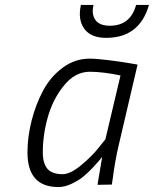

<svg xmlns="http://www.w3.org/2000/svg" viewBox="-20 -747 622 776"><path d="M307 -727C298.3 -687.7 302.8 -655.7 320.5 -631C338.2 -606.3 367.7 -594 409 -594C499 -594 556.7 -638.3 582 -727H530C514.7 -671 479.3 -643 424 -643C396 -643 376.5 -650.8 365.5 -666.5C354.5 -682.2 352 -702.3 358 -727ZM343 -457C377.7 -457 419 -452 467 -442L406 -184L378 -149C359.3 -125.7 335.7 -102.2 307 -78.5C278.3 -54.8 253.7 -43 233 -43C204.3 -43 183.8 -50.3 171.5 -65C159.2 -79.7 153 -101.7 153 -131C153 -178.3 159.8 -226.2 173.5 -274.5C187.2 -322.8 209 -365.3 239 -402C269 -438.7 303.7 -457 343 -457ZM216 9C232.7 9 250.3 4.7 269 -4C287.7 -12.7 303.7 -22.5 317 -33.5C330.3 -44.5 343.5 -57 356.5 -71C369.5 -85 378.2 -94.7 382.5 -100L393 -113C390.3 -99 384 -61.3 374 0L432 -1L436 -27C438 -44.3 441.3 -66.3 446 -93C450.7 -119.7 455.3 -142.3 460 -161L536 -486L501 -492C477.7 -496 449.8 -500 417.5 -504C385.2 -508 360 -510 342 -510C302.7 -510 266.5 -497.8 233.5 -473.5C200.5 -449.2 174 -418.2 154 -380.5C134 -342.8 118.5 -302.2 107.5 -258.5C96.5 -214.8 91 -172.3 91 -131C91 -37.7 132.7 9 216 9Z"/></svg>

Font: RazerF5 Light
Style: Italic
Weight: 300
Foundry: Razer Inc.
Version: Version 2